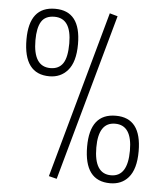

<svg xmlns="http://www.w3.org/2000/svg" viewBox="-50 -714 660 768"><g transform="rotate(5 280.0 -330.0)"><path d="M206 9 174 1 360 -669 392 -660ZM141 -397Q37 -397 37 -536Q37 -668 141 -668Q244 -668 244 -535Q244 -463 214 -429Q186 -397 141 -397ZM142 -430Q176 -430 192.5 -454.5Q209 -479 209 -535Q209 -636 141 -636Q104 -636 88.5 -611Q73 -586 73 -536Q73 -430 142 -430ZM420 8Q316 8 316 -130Q316 -263 420 -263Q523 -263 523 -129Q523 -57 493 -23Q466 8 420 8ZM421 -24Q488 -24 488 -129Q488 -231 420 -231Q353 -231 353 -130Q353 -24 421 -24Z"/></g></svg>

Font: Storia Sans Thin
Style: Regular
Weight: 100
Designer: Accademia di Belle Arti di Urbino and others
Foundry: Accademia di Belle Arti di Urbino and others.
Version: Version 60.001;May 25, 2020;FontCreator 12.0.0.2522 64-bit